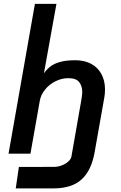

<svg xmlns="http://www.w3.org/2000/svg" viewBox="-20 -810 640 1012"><path d="M114 70 266 69.5Q285 69.5 305 62Q325 54.5 339.5 41.8Q354 29 356.5 15L409.5 -287.5Q413.5 -311.5 413.5 -325Q413.5 -356 397.5 -377Q381.5 -398 340.5 -398Q305.5 -398 272.8 -381.8Q240 -365.5 217.8 -338.2Q195.5 -311 190 -280L140.5 0H25L164 -789.5H277.5L211.5 -423.5Q227.5 -446 247.2 -460.8Q267 -475.5 298.5 -484Q330 -492.5 377 -492.5Q424.5 -492.5 459.8 -474Q495 -455.5 514.2 -420.5Q533.5 -385.5 533.5 -338.5Q533.5 -314.5 529.5 -294L479 -9Q462.5 87 410.8 135Q359 183 261.5 183H63L79.5 70Z"/></svg>

Font: JuliaMono
Style: Bold Italic
Weight: 700
Italic angle: -9°
Monospace: yes
Designer: cormullion
Foundry: corm
Version: Version 0.057; ttfautohint (v1.8.4)